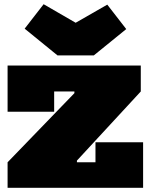

<svg xmlns="http://www.w3.org/2000/svg" viewBox="-20 -891 706 911"><path d="M425 -628H253L97 -755L187 -871L339 -783L489 -869L579 -753ZM16 -121 333 -449V-482L648 -457L345 -129V-93ZM648 -580V-457H237V-361H16V-580ZM433 -216H659V0H16V-121H433Z"/></svg>

Font: Hepta Slab Black
Style: Regular
Weight: 900
Designer: Michael LaGattuta
Foundry: Michael LaGattuta
Version: Version 1.102